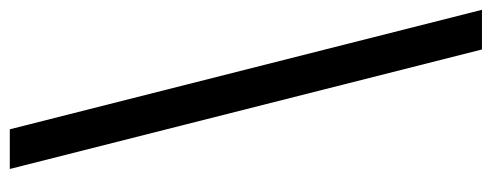

<svg xmlns="http://www.w3.org/2000/svg" viewBox="-326 -547 1004 392"><g transform="rotate(-90 176.0 -351.0)"><path d="M271 131 27 -833H108L352 131Z"/></g></svg>

Font: Enriqueta SemiBold
Style: Regular
Weight: 600
Designer: Viviana Monsalve, Gustavo Ibarra
Foundry: 72Puntos
Version: Version 2.000